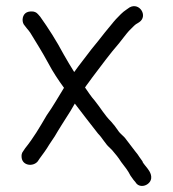

<svg xmlns="http://www.w3.org/2000/svg" viewBox="-20 -547 559 621"><path d="M399 -523 389 -516C375 -507 366 -496 355 -485C350 -480 345 -473 339 -466L320 -443C308 -427 289 -404 276 -388C259 -365 237 -338 220 -314C208 -333 198 -350 186 -371C162 -416 137 -455 110 -493L103 -501C98 -507 91 -510 83 -510C75 -510 68 -509 62 -504C51 -495 50 -474 60 -464L67 -455C71 -450 75 -446 78 -441C98 -408 116 -380 136 -343C152 -313 168 -289 187 -263C167 -231 153 -205 131 -174C107 -133 89 -102 61 -67L55 -58C50 -52 49 -45 50 -37C53 -11 87 -7 102 -25L108 -34C117 -46 131 -65 139 -79L157 -106C169 -127 194 -166 208 -188L222 -212C248 -178 271 -148 297 -115C311 -101 321 -81 334 -70L343 -61C353 -49 362 -39 372 -23C384 -7 393 3 402 21L412 35L418 42C431 65 466 53 469 30C471 13 458 -1 450 -11C449 -13 441 -21 441 -25L431 -39C428 -44 423 -51 417 -58C408 -69 397 -85 388 -96C379 -109 370 -112 361 -126C355 -135 348 -144 340 -153C317 -176 307 -196 286 -222C275 -234 265 -250 255 -264C258 -269 262 -274 265 -278C282 -302 305 -331 322 -354C334 -370 352 -392 365 -407L383 -430C388 -437 393 -442 397 -447L410 -460C413 -463 416 -466 420 -469L430 -475C460 -495 431 -541 399 -523Z"/></svg>

Font: Electronic
Style: Regular
Weight: 400
Version: Version 1.011